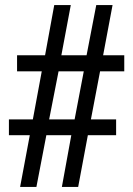

<svg xmlns="http://www.w3.org/2000/svg" viewBox="-20 -734 523 754"><path d="M59 0H123L162 -203H260L223 0H287L325 -203H436V-265H337L373 -454H468V-517H385L422 -714H358L320 -517H221L258 -714H193L157 -517H47V-454H144L109 -265H15V-203H97ZM173 -265 210 -454H309L273 -265Z"/></svg>

Font: Noto Serif Condensed Semi
Style: Regular
Weight: 600
Width: 3
Designer: Monotype Design Team
Foundry: Monotype Imaging Inc.
Version: Version 1.002